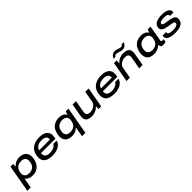

<svg xmlns="http://www.w3.org/2000/svg" viewBox="474 -2617 4695 4695"><g transform="rotate(-45 2821.5 -269.5)"><path d="M-5 184 121 -527H213L211 -443H218Q261 -493 317.5 -516Q374 -539 431 -539Q505 -539 557.5 -514Q610 -489 638 -441.5Q666 -394 666 -325Q666 -292 661 -261Q656 -230 645 -200Q626 -137 587 -89.5Q548 -42 492 -15Q436 12 362 12Q317 12 279 3Q241 -6 212 -25Q183 -44 164 -70H157L112 184ZM338 -87Q390 -87 432 -106Q474 -125 502 -162.5Q530 -200 538 -256Q541 -272 542 -282Q543 -292 543.5 -299.5Q544 -307 544 -314Q544 -357 526.5 -384.5Q509 -412 476 -426Q443 -440 397 -440Q344 -440 301.5 -421.5Q259 -403 231 -365Q203 -327 192 -269Q190 -257 188.5 -247.5Q187 -238 186.5 -231Q186 -224 186 -217Q186 -173 204.5 -144.5Q223 -116 257 -101.5Q291 -87 338 -87Z M1044 12Q954 12 890.5 -11Q827 -34 793.5 -81.5Q760 -129 760 -201Q760 -238 766 -271.5Q772 -305 782 -334Q807 -402 855.5 -447.5Q904 -493 971 -516Q1038 -539 1118 -539Q1211 -539 1272.5 -514.5Q1334 -490 1364.5 -445.5Q1395 -401 1395 -338Q1395 -325 1393 -304Q1391 -283 1382 -233H884Q882 -225 881.5 -218Q881 -211 881 -204Q881 -158 902.5 -131Q924 -104 963.5 -92Q1003 -80 1055 -80Q1086 -80 1118 -87.5Q1150 -95 1177 -108Q1204 -121 1223.5 -139.5Q1243 -158 1250 -180H1368Q1361 -141 1337 -107Q1313 -73 1271.5 -46Q1230 -19 1173.5 -3.5Q1117 12 1044 12ZM899 -314H1273Q1274 -321 1274.5 -327Q1275 -333 1275 -339Q1275 -379 1252.5 -402.5Q1230 -426 1193 -436.5Q1156 -447 1111 -447Q1058 -447 1014.5 -432.5Q971 -418 941 -388.5Q911 -359 899 -314Z M1884 184 1929 -70H1922Q1897 -43 1864 -24.5Q1831 -6 1793.5 3Q1756 12 1715 12Q1644 12 1593 -12.5Q1542 -37 1515 -83.5Q1488 -130 1488 -198Q1488 -236 1494 -269Q1500 -302 1510 -331Q1532 -401 1574 -446.5Q1616 -492 1674 -515.5Q1732 -539 1800 -539Q1869 -539 1920.5 -516Q1972 -493 2000 -443H2008L2033 -527H2127L2001 184ZM1756 -87Q1796 -87 1830.5 -97.5Q1865 -108 1892 -129Q1919 -150 1937 -182.5Q1955 -215 1963 -258Q1966 -271 1967 -280.5Q1968 -290 1968.5 -297.5Q1969 -305 1969 -311Q1969 -354 1951 -383Q1933 -412 1899.5 -426Q1866 -440 1819 -440Q1767 -440 1724.5 -421.5Q1682 -403 1653.5 -366Q1625 -329 1615 -271Q1613 -256 1612 -245.5Q1611 -235 1610.5 -227.5Q1610 -220 1610 -213Q1610 -152 1649 -119.5Q1688 -87 1756 -87Z M2403 12Q2339 12 2294.5 -4.5Q2250 -21 2228 -55Q2206 -89 2206 -142Q2206 -156 2207.5 -171Q2209 -186 2212 -201L2269 -527H2386L2331 -216Q2330 -206 2329 -196.5Q2328 -187 2328 -178Q2328 -143 2343 -123Q2358 -103 2384.5 -95Q2411 -87 2446 -87Q2481 -87 2515.5 -97.5Q2550 -108 2580 -128.5Q2610 -149 2631 -177.5Q2652 -206 2658 -241L2708 -527H2825L2732 0H2638L2645 -91H2637Q2602 -51 2562 -29Q2522 -7 2481.5 2.5Q2441 12 2403 12Z M3183 12Q3093 12 3029.5 -11Q2966 -34 2932.5 -81.5Q2899 -129 2899 -201Q2899 -238 2905 -271.5Q2911 -305 2921 -334Q2946 -402 2994.5 -447.5Q3043 -493 3110 -516Q3177 -539 3257 -539Q3350 -539 3411.5 -514.5Q3473 -490 3503.5 -445.5Q3534 -401 3534 -338Q3534 -325 3532 -304Q3530 -283 3521 -233H3023Q3021 -225 3020.5 -218Q3020 -211 3020 -204Q3020 -158 3041.5 -131Q3063 -104 3102.5 -92Q3142 -80 3194 -80Q3225 -80 3257 -87.5Q3289 -95 3316 -108Q3343 -121 3362.5 -139.5Q3382 -158 3389 -180H3507Q3500 -141 3476 -107Q3452 -73 3410.5 -46Q3369 -19 3312.5 -3.5Q3256 12 3183 12ZM3038 -314H3412Q3413 -321 3413.5 -327Q3414 -333 3414 -339Q3414 -379 3391.5 -402.5Q3369 -426 3332 -436.5Q3295 -447 3250 -447Q3197 -447 3153.5 -432.5Q3110 -418 3080 -388.5Q3050 -359 3038 -314Z M3608 0 3701 -527H3795L3787 -435H3796Q3830 -476 3870 -498Q3910 -520 3951 -529.5Q3992 -539 4029 -539Q4094 -539 4138 -522.5Q4182 -506 4204.5 -472Q4227 -438 4227 -385Q4227 -371 4225.5 -356.5Q4224 -342 4221 -325L4164 0H4047L4101 -311Q4103 -321 4104 -330.5Q4105 -340 4105 -348Q4105 -385 4090 -404.5Q4075 -424 4048.5 -432Q4022 -440 3986 -440Q3952 -440 3917 -429Q3882 -418 3852 -398Q3822 -378 3801.5 -349.5Q3781 -321 3775 -286L3725 0ZM3773 -609Q3780 -636 3798.5 -662Q3817 -688 3847 -705.5Q3877 -723 3918 -723Q3953 -723 3985 -713Q4017 -703 4047 -692.5Q4077 -682 4106 -682Q4129 -682 4142 -695Q4155 -708 4162 -722H4229Q4223 -695 4203 -668.5Q4183 -642 4152 -625Q4121 -608 4081 -608Q4049 -608 4016.5 -618Q3984 -628 3954 -638Q3924 -648 3895 -648Q3871 -648 3857 -635.5Q3843 -623 3837 -609Z M4552 12Q4481 12 4430 -12.5Q4379 -37 4352 -84Q4325 -131 4325 -198Q4325 -236 4331 -269Q4337 -302 4347 -331Q4369 -401 4411 -446.5Q4453 -492 4511 -515.5Q4569 -539 4638 -539Q4682 -539 4718.5 -529.5Q4755 -520 4783.5 -501Q4812 -482 4830 -451H4837L4871 -527H4964L4942 -402Q4932 -343 4924 -296.5Q4916 -250 4910 -215.5Q4904 -181 4899.5 -157Q4895 -133 4893.5 -120Q4892 -107 4892 -105Q4892 -92 4899 -86Q4906 -80 4922 -80H4974L4961 -5Q4950 -1 4924.5 5.5Q4899 12 4870 12Q4840 12 4820 1Q4800 -10 4791 -32Q4788 -42 4786 -53Q4784 -64 4784 -76L4775 -77Q4734 -32 4675.5 -10Q4617 12 4552 12ZM4592 -87Q4633 -87 4668 -97.5Q4703 -108 4730 -129Q4757 -150 4775 -182.5Q4793 -215 4801 -258Q4804 -271 4805 -280.5Q4806 -290 4806.5 -297.5Q4807 -305 4807 -311Q4807 -354 4789 -383Q4771 -412 4737 -426Q4703 -440 4657 -440Q4604 -440 4561.5 -421.5Q4519 -403 4490.5 -366Q4462 -329 4452 -271Q4450 -257 4449 -246Q4448 -235 4447.5 -227.5Q4447 -220 4447 -213Q4447 -152 4486 -119.5Q4525 -87 4592 -87Z M5279 12Q5223 12 5174.5 4Q5126 -4 5090 -20.5Q5054 -37 5034 -62.5Q5014 -88 5014 -123Q5014 -134 5015.5 -144Q5017 -154 5021 -164H5141Q5140 -160 5138.5 -154Q5137 -148 5137 -142Q5137 -116 5158 -101.5Q5179 -87 5213.5 -81Q5248 -75 5286 -75Q5319 -75 5350.5 -78.5Q5382 -82 5407.5 -91Q5433 -100 5447.5 -115.5Q5462 -131 5462 -156Q5462 -175 5449 -185.5Q5436 -196 5411.5 -202.5Q5387 -209 5352.5 -214.5Q5318 -220 5275 -227Q5231 -233 5194.5 -243.5Q5158 -254 5132 -269Q5106 -284 5091 -307Q5076 -330 5076 -362Q5076 -406 5095.5 -439.5Q5115 -473 5152.5 -495Q5190 -517 5243.5 -528Q5297 -539 5366 -539Q5422 -539 5466.5 -530Q5511 -521 5542.5 -504.5Q5574 -488 5591 -464.5Q5608 -441 5608 -411Q5608 -402 5606.5 -393.5Q5605 -385 5602 -375H5483Q5483 -380 5484 -384Q5485 -388 5485 -391Q5485 -415 5467 -428Q5449 -441 5421 -446.5Q5393 -452 5359 -452Q5341 -452 5314 -450Q5287 -448 5260 -442Q5233 -436 5215 -422.5Q5197 -409 5197 -386Q5197 -366 5220 -353.5Q5243 -341 5280.5 -334.5Q5318 -328 5360 -323Q5400 -318 5439.5 -309.5Q5479 -301 5512 -286Q5545 -271 5564.5 -246.5Q5584 -222 5584 -183Q5584 -129 5562.5 -91.5Q5541 -54 5500.5 -31Q5460 -8 5404.5 2Q5349 12 5279 12Z"/></g></svg>

Font: Archivo Expanded Medium
Style: Italic
Weight: 500
Width: 7
Italic angle: -10°
Designer: Hector Gatti
Foundry: Omnibus-Type
Version: Version 2.001